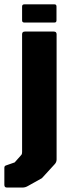

<svg xmlns="http://www.w3.org/2000/svg" viewBox="-50 -695 336 882"><path d="M-18.5 166.5Q-30 166.5 -30 154V76Q-30 67 -22.5 65L17.5 51L45 20Q49.5 15.5 50.5 12Q51.5 8.5 51.5 3.5V-537.5Q51.5 -550 64 -550H197.5Q210 -550 210 -537.5V37.5Q210 50 201.5 59L142.5 123.5L79 159Q66.5 166.5 54 166.5ZM61.5 -591.5Q51.5 -591.5 51.5 -601.5V-665Q51.5 -675 61.5 -675H200.5Q209.5 -675 209.5 -665V-601.5Q209.5 -591.5 200.5 -591.5Z"/></svg>

Font: Jaro
Style: Regular
Weight: 400
Designer: Agyei Archer, Celine Hurka, Mirko Velimirović
Version: Version 1.000